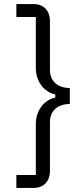

<svg xmlns="http://www.w3.org/2000/svg" viewBox="-20 -780 383 938"><path d="M144 -760H60V-697H155V-447C155 -384 194 -330 250 -319V-303C194 -292 155 -238 155 -175V75H60V138H144C197 138 224 102 224 56V-184C224 -241 265 -272 321 -272V-350C265 -350 224 -381 224 -438V-678C224 -724 197 -760 144 -760Z"/></svg>

Font: Braiins Sans
Style: Regular
Weight: 400
Designer: Mike Abbink, Paul van der Laan, Pieter van Rosmalen, Jiri Chlebus, Lubos Buracinsky
Foundry: Bold Monday, Sudetype
Version: Version 1.000;hotconv 1.0.109;makeotfexe 2.5.65596